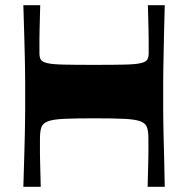

<svg xmlns="http://www.w3.org/2000/svg" viewBox="-20 -720 725 740"><path d="M70 0Q72 -72 73.5 -118Q75 -164 75.5 -194.5Q76 -225 76.5 -247.5Q77 -270 77 -293.5Q77 -317 77 -350Q77 -383 77 -406.5Q77 -430 76.5 -452.5Q76 -475 75.5 -505.5Q75 -536 73.5 -582Q72 -628 70 -700H135Q134 -666 133.5 -642.5Q133 -619 132.5 -601.5Q132 -584 132 -571Q132 -558 132 -544.5Q132 -531 132 -515Q132 -499 137.5 -490Q143 -481 163 -476.5Q183 -472 225.5 -471Q268 -470 343 -470Q417 -470 459.5 -471Q502 -472 522 -476.5Q542 -481 547.5 -490Q553 -499 553 -515Q553 -531 553 -544.5Q553 -558 553 -571Q553 -584 552.5 -601.5Q552 -619 551.5 -642.5Q551 -666 550 -700H615Q613 -628 612 -582Q611 -536 610.5 -505.5Q610 -475 609.5 -452.5Q609 -430 609 -406.5Q609 -383 609 -350Q609 -317 609 -293.5Q609 -270 609.5 -247.5Q610 -225 610.5 -194.5Q611 -164 612.5 -118Q614 -72 615 0H549Q550 -36 550.5 -59.5Q551 -83 551.5 -100Q552 -117 552 -130Q552 -143 552 -156Q552 -169 552 -186Q552 -214 546.5 -229.5Q541 -245 521 -252.5Q501 -260 458.5 -262Q416 -264 343 -264Q269 -264 227 -262Q185 -260 165 -252.5Q145 -245 139.5 -229.5Q134 -214 134 -186Q134 -169 134 -156Q134 -143 134 -130Q134 -117 134.5 -100Q135 -83 135.5 -59.5Q136 -36 137 0Z"/></svg>

Font: Ojuju
Style: Bold
Weight: 700
Designer: Chisaokwu Joboson, Mirko Velimirovic
Foundry: Udi Foundry
Version: Version 1.000